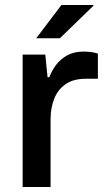

<svg xmlns="http://www.w3.org/2000/svg" viewBox="-20 -743 423 763"><path d="M124 -591 224 -723H351V-720L218 -591ZM70 0V-526H160L169 -436H176Q185 -461 202.5 -484.5Q220 -508 247 -523Q274 -538 312 -538Q346 -538 369 -530V-430H321Q271 -430 240 -408Q209 -386 195 -349.5Q181 -313 181 -270V0Z"/></svg>

Font: Archivo SemiExpanded Medium
Style: Regular
Weight: 500
Width: 6
Designer: Hector Gatti
Foundry: Omnibus-Type
Version: Version 2.001; ttfautohint (v1.8.3)